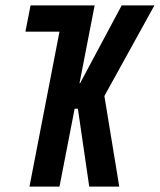

<svg xmlns="http://www.w3.org/2000/svg" viewBox="-20 -690 591 710"><path d="M310 0 268 -288H256L200 0H89L200 -573H74L93 -670H330L274 -382H276L430 -670H551L366 -335L421 0Z"/></svg>

Font: Lode Term
Style: Bold Italic
Weight: 700
Italic angle: -11°
Monospace: yes
Designer: Belleve Invis
Foundry: Belleve Invis
Version: Version 29.2.0